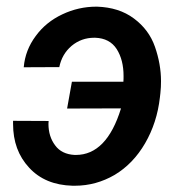

<svg xmlns="http://www.w3.org/2000/svg" viewBox="-20 -559 558 588"><path d="M271.5 -443.4C301.3 -442.4 323.2 -430.7 337.4 -408.7C351.6 -386.2 358.4 -358.9 358.4 -326.2C358.4 -320.3 358.4 -314.5 357.9 -308.6H200.2L185.5 -226.6L350.6 -227.1C321.3 -131.8 274.9 -84.5 212.4 -84.5C210.9 -84.5 210 -84.5 208.5 -84.5C182.1 -85.9 162.1 -95.7 148.9 -113.8C135.3 -131.8 128.4 -153.8 128.4 -179.7C128.4 -182.6 128.9 -185.5 128.9 -188.5L20 -189C20 -185.5 20 -182.6 20 -179.7C20 -125.5 36.1 -81.1 69.3 -45.4C102.1 -9.8 146.5 8.3 202.1 9.8C204.6 9.8 207 9.8 209.5 9.8C252.9 9.8 293.5 -1.5 331.1 -23.4C368.7 -45.9 399.9 -78.1 424.3 -120.1C448.7 -162.1 463.9 -209 469.7 -260.7L471.2 -273.9C472.7 -286.6 473.1 -298.8 473.1 -310.5C473.1 -345.2 466.8 -380.4 454.6 -415.5C442.4 -450.7 420.9 -479.5 390.1 -502.4C359.4 -525.4 321.8 -537.1 277.3 -538.6C276.4 -538.6 275.9 -538.6 274.9 -538.6C238.8 -538.6 204.1 -530.8 170.9 -515.1C137.7 -499.5 110.4 -477.5 89.4 -448.7C67.9 -419.9 55.7 -388.2 52.7 -353L161.6 -353.5C167 -379.9 179.2 -401.4 199.2 -418.5C219.2 -435.1 242.2 -443.4 268.6 -443.4C269.5 -443.4 270.5 -443.4 271.5 -443.4Z"/></svg>

Font: Roboto Medium
Style: Italic
Weight: 500
Italic angle: -12°
Designer: Google
Version: Version 2.137; 2017